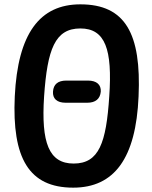

<svg xmlns="http://www.w3.org/2000/svg" viewBox="-20 -816 699 884"><path d="M317 48C506 48 606 -87 618 -372C631 -661 557 -796 350 -796C163 -796 62 -662 48 -372C35 -88 113 48 317 48ZM183 -372C198 -589 233 -685 350 -685C465 -685 498 -588 483 -372C469 -158 436 -63 319 -63C205 -63 169 -159 183 -372ZM282 -343H382C420 -343 441 -361 444 -394C446 -426 425 -445 385 -445H285C247 -445 226 -428 224 -394C222 -362 242 -343 282 -343Z"/></svg>

Font: 寒蝉团圆体 Round
Style: Regular
Weight: 500
Designer: 寒蝉字型
Version: Version 2.700;Glyphs 3.1.1 (3135)